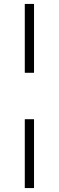

<svg xmlns="http://www.w3.org/2000/svg" viewBox="-20 -762 298 976"><path d="M106 -392H153V-742H106ZM106 194H153V-156H106Z"/></svg>

Font: Chess Sans Light
Style: Regular
Weight: 300
Designer: Wolf Bōese
Foundry: Wolf Bōese
Version: Version 7.223;Glyphs 3.3 (3306)